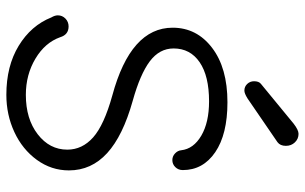

<svg xmlns="http://www.w3.org/2000/svg" viewBox="-194 -740 941 592"><g transform="rotate(90 276.0 -444.5)"><path d="M259.8 -728Q247.6 -728 239.3 -736.8Q231 -745.6 231 -757.8Q231 -772.5 238.8 -778.8L361.8 -879.9Q381.3 -895 393.1 -895Q408.7 -895 419.4 -883.8Q430.2 -872.6 430.2 -856Q430.2 -838.4 418.9 -830.1L284.2 -737.8Q268.6 -728 259.8 -728ZM272.9 5.9Q184.1 5.9 121.6 -32.2Q59.1 -70.3 34.2 -132.8Q27.8 -143.6 27.8 -152.8Q27.8 -166.5 37.8 -176.3Q47.9 -186 62 -186Q87.4 -186 95.2 -160.2Q111.8 -113.3 161.4 -83.7Q210.9 -54.2 272.9 -54.2Q347.2 -54.2 394.5 -90.8Q441.9 -127.4 441.9 -182.1Q441.9 -228 404.1 -261.7Q366.2 -295.4 274.9 -320.8Q65.9 -377.4 65.9 -506.8Q65.9 -581.1 127.9 -628.4Q189.9 -675.8 295.9 -675.8Q394.5 -675.8 449.7 -638.2Q504.9 -600.6 504.9 -538.1Q504.9 -524.4 495.8 -515.1Q486.8 -505.9 474.1 -505.9Q462.4 -505.9 453.6 -514.2Q444.8 -522.5 443.8 -533.2Q439.5 -571.3 398.7 -595.2Q357.9 -619.1 293 -619.1Q214.8 -619.1 172.4 -590.1Q129.9 -561 129.9 -509.8Q129.9 -466.3 169.4 -436.5Q209 -406.7 291 -383.8Q399.4 -353.5 452.6 -304.9Q505.9 -256.3 505.9 -187Q505.9 -132.8 473.4 -88.1Q440.9 -43.5 387.7 -18.8Q334.5 5.9 272.9 5.9Z"/></g></svg>

Font: Comic Neue
Style: Regular
Weight: 400
Designer: Craig Rozynski
Foundry: Craig Rozynski
Version: Version 2.003;hotconv 1.0.109;makeotfexe 2.5.65596